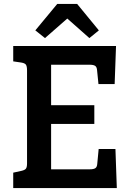

<svg xmlns="http://www.w3.org/2000/svg" viewBox="-20 -953 652 973"><path d="M572 0H47V-78L88 -87Q106 -91 111.5 -98.5Q117 -106 117 -125V-596Q117 -617 111.5 -625Q106 -633 88 -636L47 -642V-720H568L561 -527H479L472 -596Q471 -613 462.5 -619Q454 -625 434 -625H239V-420H458V-325H239V-95H435Q455 -95 463.5 -101Q472 -107 473 -124L480 -198H565ZM433 -760 321 -859 208 -760 159 -799 270 -933H371L481 -799Z"/></svg>

Font: Enriqueta SemiBold
Style: Regular
Weight: 600
Designer: Viviana Monsalve, Gustavo Ibarra
Foundry: 72Puntos
Version: Version 2.000